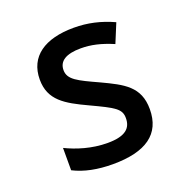

<svg xmlns="http://www.w3.org/2000/svg" viewBox="-105 -649 741 759"><g transform="rotate(-20 265.0 -270.0)"><path d="M245 10C384 10 456 -40 456 -145C456 -240 395 -270 308 -311C225 -349 188 -366 188 -406C188 -444 219 -464 281 -464C324 -464 364 -455 416 -433L449 -513C394 -538 341 -550 283 -550C161 -550 87 -500 87 -403C87 -316 147 -282 235 -241C331 -196 355 -183 355 -144C355 -103 331 -76 254 -76C187 -76 126 -96 81 -118V-24C126 -1 181 10 245 10Z"/></g></svg>

Font: Noto Sans Mono Condensed Medium
Style: Regular
Weight: 500
Width: 3
Designer: Monotype Design Team
Foundry: Monotype Imaging Inc.
Version: Version 2.014